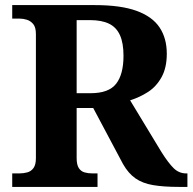

<svg xmlns="http://www.w3.org/2000/svg" viewBox="-20 -734 756 754"><path d="M28 0V-53H56Q72 -53 87 -57Q102 -61 111.5 -74Q121 -87 121 -113V-600Q121 -627 110.5 -639.5Q100 -652 85.5 -656.5Q71 -661 56 -661H28V-714H352Q454 -714 516 -691.5Q578 -669 606.5 -626.5Q635 -584 635 -523Q635 -468 614.5 -431Q594 -394 561.5 -373Q529 -352 491 -340L614 -137Q641 -94 662 -73.5Q683 -53 711 -53H716V0H683Q623 0 581.5 -7Q540 -14 512 -33.5Q484 -53 463 -90L346 -310H281V-113Q281 -87 289.5 -74Q298 -61 312 -57Q326 -53 343 -53H363V0ZM336 -368Q407 -368 436 -405Q465 -442 465 -515Q465 -565 451 -596Q437 -627 408 -641Q379 -655 334 -655H281V-368Z"/></svg>

Font: Noto Rashi Hebrew
Style: Bold
Weight: 700
Version: Version 1.006